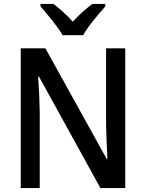

<svg xmlns="http://www.w3.org/2000/svg" viewBox="-20 -961 746 981"><path d="M300 -781H405C429 -826 484 -890 518 -928V-941H452C418 -915 386 -888 352 -850C320 -886 284 -918 253 -941H187V-928C222 -888 275 -825 300 -781ZM620 0V-714H522V-325C523 -270 526 -198 529 -149H525L212 -714H86V0H183V-390C182 -450 179 -514 175 -570H179L493 0Z"/></svg>

Font: Noto Sans Devanagari UI SemiCondensed Medium
Style: Regular
Weight: 500
Width: 4
Designer: Jelle Bosma - Monotype Design Team
Foundry: Monotype Imaging Inc.
Version: Version 2.004